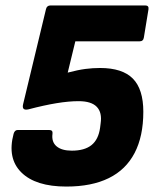

<svg xmlns="http://www.w3.org/2000/svg" viewBox="-20 -675 573 706"><path d="M224 11Q111 11 58.5 -41Q6 -93 30 -183Q34 -197 45 -197H161Q175 -197 173 -183Q169 -153 188 -137Q207 -121 244 -121Q291 -121 316.5 -141.5Q342 -162 348 -205L350 -221Q356 -261 336 -282Q316 -303 269 -303Q233 -303 187.5 -295.5Q142 -288 85 -273Q59 -267 65 -292L149 -641Q152 -655 166 -655H514Q528 -655 526 -641L509 -537Q507 -523 493 -523H257L229 -408Q267 -418 294 -421.5Q321 -425 348 -425Q430 -425 468.5 -386Q507 -347 507 -264Q507 -174 475 -112.5Q443 -51 380 -20Q317 11 224 11Z"/></svg>

Font: Sofia Sans Semi Condensed Black
Style: Italic
Weight: 900
Italic angle: -9°
Version: Version 4.100